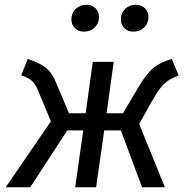

<svg xmlns="http://www.w3.org/2000/svg" viewBox="-20 -787 790 807"><path d="M702 -539 731 -470Q705 -460 687.5 -448.5Q670 -437 654.5 -417.5Q639 -398 620 -364L565 -266L673 0H577L488 -239H418L384 0H296L330 -239H263L107 0H4L194 -277L141 -404Q133 -424 124 -436Q115 -448 102 -456Q89 -464 69 -471L97 -539Q133 -527 154.5 -514.5Q176 -502 190 -485Q204 -468 215 -441L270 -311H340L370 -527H458L428 -311H497L561 -419Q585 -459 604.5 -481.5Q624 -504 646.5 -516.5Q669 -529 702 -539ZM333 -654Q310 -654 295 -668.5Q280 -683 280 -705Q280 -732 298 -749.5Q316 -767 343 -767Q366 -767 381 -752.5Q396 -738 396 -716Q396 -689 378 -671.5Q360 -654 333 -654ZM541 -654Q518 -654 503 -668.5Q488 -683 488 -705Q488 -732 506 -749.5Q524 -767 551 -767Q574 -767 589 -752.5Q604 -738 604 -716Q604 -689 586 -671.5Q568 -654 541 -654Z"/></svg>

Font: Fira Sans Variable
Style: Italic
Weight: 397
Italic angle: -8°
Designer: Carrois Corporate & Edenspiekermann AG
Foundry: Carrois Corporate GbR & Edenspiekermann AG
Version: Version 4.202